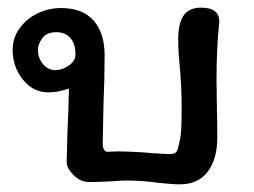

<svg xmlns="http://www.w3.org/2000/svg" viewBox="-20 -475 662 501"><path d="M382 -75Q414 -73 424 -73Q434 -73 438.5 -77Q443 -81 445 -91Q450 -108 452 -127.5Q454 -147 454 -193Q454 -253 448 -313Q447 -324 446 -339Q445 -354 445 -372Q445 -414 459 -434.5Q473 -455 505 -455Q555 -455 552 -415Q545 -351 545 -266L546 -190Q547 -165 547 -116Q547 -60 522 -27Q497 6 449 6Q429 6 393 2Q351 -4 310 -4Q298 -4 272 -2Q240 0 213 0Q190 0 172 -18Q154 -36 154 -52L156 -131Q158 -165 160 -244Q155 -242 139 -238Q123 -234 107 -234Q66 -234 39.5 -267.5Q13 -301 13 -345Q13 -376 31 -401Q49 -426 78 -440Q107 -454 139 -454Q196 -454 224.5 -421Q253 -388 253 -331Q253 -269 250 -201L248 -100Q248 -90 251.5 -84.5Q255 -79 260 -79L289 -80Q342 -79 382 -75ZM79 -344Q79 -324 92 -308Q105 -292 125 -292Q142 -292 159.5 -304Q177 -316 177 -333Q177 -361 163.5 -376Q150 -391 127 -391Q102 -391 90.5 -375.5Q79 -360 79 -344Z"/></svg>

Font: Itim
Style: Regular
Weight: 400
Designer: Suppakit Chalermlarp
Version: Version 1.002g